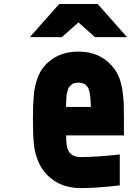

<svg xmlns="http://www.w3.org/2000/svg" viewBox="-20 -937 707 967"><path d="M278 -916.7H472L619.8 -750H458.3L375 -824.2L291.7 -750H130.2ZM375 -677.1Q450.5 -677.1 503.9 -640.3Q557.3 -603.5 580.1 -546.2Q591.1 -518.2 596.7 -480.5Q602.2 -442.7 603.2 -413.7Q604.2 -384.8 604.2 -333.3V-255.2H313.2Q313.2 -201.8 322.9 -180.3Q339.8 -145.8 388 -145.8Q459 -145.8 583.3 -158.9V-3.3Q464.8 10.4 388 10.4Q307.3 10.4 252 -27.3Q196.6 -65.1 171.9 -125.7Q154.9 -166.7 150.4 -213.5Q145.8 -260.4 145.8 -333.3Q145.8 -408.2 150.1 -456.7Q154.3 -505.2 169.9 -546.2Q191.4 -604.2 245.1 -640.6Q298.8 -677.1 375 -677.1ZM375 -520.8Q363.9 -520.8 354.8 -518.6Q345.7 -516.3 339.5 -510.1Q333.3 -503.9 328.8 -499Q324.2 -494.1 321.3 -482.7Q318.4 -471.4 316.7 -464.8Q315.1 -458.3 314.1 -443Q313.2 -427.7 313.2 -421.5Q313.2 -415.4 312.5 -398.4H437.5Q436.2 -465.5 427.1 -487Q414.1 -520.8 375 -520.8Z"/></svg>

Font: Monoid
Style: Bold
Weight: 700
Width: 4
Designer: Andreas Larsen (@larsenwork)
Version: Version 0.61